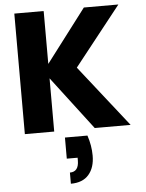

<svg xmlns="http://www.w3.org/2000/svg" viewBox="-64 -753 849 1114"><g transform="rotate(-5 360.0 -196.0)"><path d="M678 0H469L233 -310V0H62V-702H233V-394L467 -702H668L396 -358ZM423 40Q443 100 443 158Q443 228 407.5 269Q372 310 303 310V245Q355 245 355 179V163H292V40Z"/></g></svg>

Font: IBM-Poppins
Style: Poppins-Bold
Weight: 700
Designer: Mike Abbink, Paul van der Laan, Pieter van Rosmalen, Ben Mitchell, Mark Frömberg
Foundry: Bold Monday
Version: Version 1.1